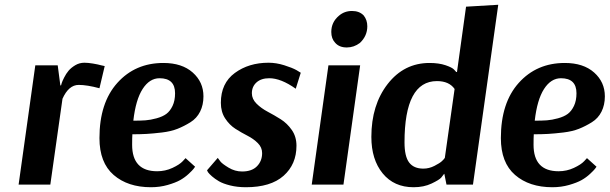

<svg xmlns="http://www.w3.org/2000/svg" viewBox="-20 -774 2556 805"><path d="M419 -497 397 -404Q345 -418 310 -418Q268 -418 242 -360L191 0H58L128 -500H222L233 -416H236Q237 -420 239 -426.5Q241 -433 249 -449Q257 -465 267.5 -477.5Q278 -490 295.5 -500.5Q313 -511 334 -511Q349 -511 370 -507.5Q391 -504 405 -500Z M758 -111 798 -75Q796 -72 791.5 -66Q787 -60 771 -45Q755 -30 735.5 -19Q716 -8 683 1.5Q650 11 613 11Q516 11 456.5 -40.5Q397 -92 397 -195Q397 -343 472 -426.5Q547 -510 665 -510Q743 -510 788 -470Q833 -430 833 -370Q833 -334 819 -306Q805 -278 778.5 -261.5Q752 -245 724.5 -234Q697 -223 659 -218.5Q621 -214 594.5 -212.5Q568 -211 535 -211Q534 -197 534 -167Q534 -56 639 -56Q673 -56 703 -70Q733 -84 746 -98ZM649 -446Q607 -446 578 -401Q549 -356 539 -268Q569 -268 590 -269.5Q611 -271 636.5 -278Q662 -285 677.5 -296.5Q693 -308 703.5 -330Q714 -352 714 -383Q714 -446 649 -446Z M848 -60 893 -112Q897 -106 904.5 -96.5Q912 -87 938.5 -71Q965 -55 995 -55Q1036 -55 1057.5 -77Q1079 -99 1079 -132Q1079 -156 1061 -174Q1043 -192 1017.5 -205Q992 -218 967 -234Q942 -250 924 -277.5Q906 -305 906 -343Q906 -425 964.5 -468Q1023 -511 1106 -511Q1138 -511 1171.5 -500.5Q1205 -490 1223 -480L1241 -469L1220 -402Q1158 -446 1109 -446Q1075 -446 1055.5 -428.5Q1036 -411 1036 -383Q1036 -359 1055.5 -339.5Q1075 -320 1102.5 -305.5Q1130 -291 1157 -274Q1184 -257 1203.5 -229Q1223 -201 1223 -163Q1223 -85 1169 -37Q1115 11 1011 11Q975 11 945 3.5Q915 -4 898 -14Q881 -24 869 -34.5Q857 -45 852 -52Z M1490 -500 1420 0H1287L1357 -500ZM1401 -708Q1424 -728 1456 -728Q1487 -728 1505 -709Q1520 -690 1520 -664Q1520 -623 1489 -594Q1464 -575 1434 -575Q1402 -575 1385 -595Q1369 -612 1369 -640Q1369 -681 1401 -708Z M2069 -754 1963 0H1852L1843 -45H1842Q1838 -39 1830 -29.5Q1822 -20 1789.5 -4.5Q1757 11 1714 11Q1632 11 1584.5 -47Q1537 -105 1537 -200Q1537 -334 1605.5 -422Q1674 -510 1781 -510Q1820 -510 1848 -500.5Q1876 -491 1884 -482L1893 -472H1896L1934 -746ZM1755 -67Q1779 -67 1801.5 -78.5Q1824 -90 1833 -98.5Q1842 -107 1845 -112L1886 -401Q1863 -434 1812 -434Q1676 -434 1676 -177Q1676 -118 1695.5 -92.5Q1715 -67 1755 -67Z M2441 -111 2481 -75Q2479 -72 2474.5 -66Q2470 -60 2454 -45Q2438 -30 2418.5 -19Q2399 -8 2366 1.5Q2333 11 2296 11Q2199 11 2139.5 -40.5Q2080 -92 2080 -195Q2080 -343 2155 -426.5Q2230 -510 2348 -510Q2426 -510 2471 -470Q2516 -430 2516 -370Q2516 -334 2502 -306Q2488 -278 2461.5 -261.5Q2435 -245 2407.5 -234Q2380 -223 2342 -218.5Q2304 -214 2277.5 -212.5Q2251 -211 2218 -211Q2217 -197 2217 -167Q2217 -56 2322 -56Q2356 -56 2386 -70Q2416 -84 2429 -98ZM2332 -446Q2290 -446 2261 -401Q2232 -356 2222 -268Q2252 -268 2273 -269.5Q2294 -271 2319.5 -278Q2345 -285 2360.5 -296.5Q2376 -308 2386.5 -330Q2397 -352 2397 -383Q2397 -446 2332 -446Z"/></svg>

Font: Arsenal
Style: Bold Italic
Weight: 700
Italic angle: -9°
Designer: Andrij Shevchenko
Foundry: Stairsfor.com
Version: Version 1.000